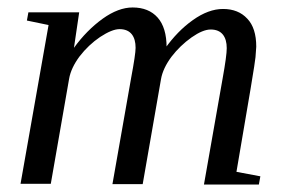

<svg xmlns="http://www.w3.org/2000/svg" viewBox="-20 -491 762 514"><path d="M426 -364 421 -360Q455 -408 496 -437Q538 -467 577 -467Q618 -467 642 -441Q666 -416 666 -366Q666 -362 664 -338Q663 -321 613 -31L677 -19L673 3H526L576 -281Q587 -342 587 -362Q587 -385 577 -398Q566 -412 544 -412Q523 -412 493 -391Q462 -369 439 -339Q416 -308 411 -279L362 2H281L331 -282Q343 -346 343 -363Q343 -386 333 -399Q322 -413 300 -413Q280 -413 248 -392Q217 -371 193 -340Q170 -309 165 -280L116 1H35L110 -424L52 -436L56 -458H192L178 -363Q212 -410 255 -441Q297 -471 335 -471Q378 -471 402 -444Q426 -417 426 -364Z"/></svg>

Font: Libra Serif Modern
Style: Italic
Weight: 400
Italic angle: -12°
Designer: Stefan Peev, Context Ltd
Foundry: Stefan Peev, Context Ltd
Version: Version 1.000